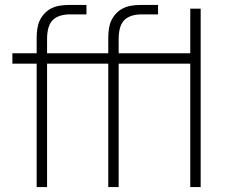

<svg xmlns="http://www.w3.org/2000/svg" viewBox="-20 -755 910 775"><path d="M758 -498H598V-540H758ZM459 0H417V-601Q417 -622 419.8 -639.8Q422.5 -657.5 429.5 -672.5Q436.5 -687.5 449 -701Q461 -713.5 475.8 -721Q490.5 -728.5 508.5 -731.8Q526.5 -735 548 -735H618V-697H553Q506 -697 482.5 -674.5Q459 -652 459 -597ZM618 -498H319V-540H618ZM790 0H748V-720H790ZM170 0H128V-601Q128 -622 130.8 -639.8Q133.5 -657.5 140.5 -672.5Q147.5 -687.5 160 -701Q172 -713.5 186.8 -721Q201.5 -728.5 219.5 -731.8Q237.5 -735 259 -735H329V-697H264Q217 -697 193.5 -674.5Q170 -652 170 -597ZM329 -498H30V-540H329Z"/></svg>

Font: Manrope Variable Light
Style: Regular
Weight: 200
Designer: Mikhail Sharanda
Foundry: Mikhail Sharanda
Version: Version 4.505